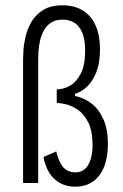

<svg xmlns="http://www.w3.org/2000/svg" viewBox="-20 -690 465 724"><path d="M263 14Q231 14 206 0Q181 -14 165.5 -39Q150 -64 144 -98L192 -119Q199 -90 209.5 -72Q220 -54 234 -47Q248 -40 263 -40Q280 -40 292 -47Q304 -54 312 -67Q320 -80 324.5 -99.5Q329 -119 329 -143Q329 -197 312.5 -229Q296 -261 273 -276.5Q250 -292 227.5 -297Q205 -302 194 -302V-353Q219 -353 243.5 -366.5Q268 -380 284.5 -412Q301 -444 301 -498Q301 -544 289 -569.5Q277 -595 258.5 -605.5Q240 -616 217 -616Q189 -616 171.5 -604Q154 -592 144.5 -573.5Q135 -555 130.5 -534.5Q126 -514 125 -495Q124 -476 124 -466V0H67V-466Q67 -477 68.5 -501Q70 -525 77 -554Q84 -583 99.5 -609Q115 -635 143 -652.5Q171 -670 216 -670Q260 -670 291.5 -651Q323 -632 340 -595Q357 -558 357 -502Q357 -453 343.5 -418.5Q330 -384 309 -364Q288 -344 263 -336V-328Q298 -321 326 -299Q354 -277 370.5 -239Q387 -201 387 -147Q387 -97 372.5 -61Q358 -25 330.5 -5.5Q303 14 263 14Z"/></svg>

Font: Bricolage Grotesque Condensed ExtraLight
Style: Regular
Weight: 250
Width: 3
Designer: Mathieu Triay
Foundry: Atelier Triay
Version: Version 1.000;gftools[0.9.30]